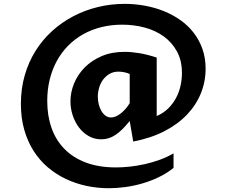

<svg xmlns="http://www.w3.org/2000/svg" viewBox="-20 -726 1196 1014"><path d="M665 -86.9Q645 -62.5 627 -44.4Q608.9 -26.4 590.8 -14.2Q572.8 -2 554 3.9Q535.2 9.8 514.6 9.8Q478 9.8 448 -7.6Q418 -24.9 396.7 -53.2Q375.5 -81.5 363.8 -117.4Q352.1 -153.3 352.1 -190.9Q352.1 -238.8 371.3 -285.6Q390.6 -332.5 427.5 -369.9Q464.4 -407.2 517.8 -429.9Q571.3 -452.6 640.1 -452.1Q672.9 -452.1 715.1 -445.3Q757.3 -438.5 807.6 -421.9V-113.3Q843.3 -128.4 868.7 -153.6Q894 -178.7 910.2 -209.5Q926.3 -240.2 933.6 -273.9Q940.9 -307.6 940.9 -340.3Q940.9 -406.2 914.6 -454.3Q888.2 -502.4 844.5 -533.9Q800.8 -565.4 743.9 -580.6Q687 -595.7 625.5 -595.7Q567.4 -595.7 515.4 -582.8Q463.4 -569.8 419.4 -545.2Q375.5 -520.5 340.3 -485.1Q305.2 -449.7 280.5 -404.8Q255.9 -359.9 242.7 -306.6Q229.5 -253.4 229.5 -192.9Q229.5 -114.7 252.2 -50.3Q274.9 14.2 320.3 60.5Q365.7 106.9 433.8 132.6Q502 158.2 592.8 158.2Q627 158.2 665.5 154.1Q704.1 149.9 743.9 141.1Q783.7 132.3 822.8 118.2Q861.8 104 896.5 84V160.6Q860.8 189.5 818.4 209.7Q775.9 230 731.2 242.9Q686.5 255.9 641.4 262Q596.2 268.1 554.7 268.1Q495.1 268.1 437.5 255.9Q379.9 243.7 328.1 219.2Q276.4 194.8 232.9 158Q189.5 121.1 157.7 71.5Q126 22 108.2 -40.3Q90.3 -102.5 90.3 -177.7Q90.3 -257.8 110.6 -328.1Q130.9 -398.4 167.5 -457Q204.1 -515.6 254.9 -561.8Q305.7 -607.9 366.5 -639.9Q427.2 -671.9 496.3 -688.7Q565.4 -705.6 638.2 -705.6Q691.9 -705.6 744.6 -696Q797.4 -686.5 844.7 -667.5Q892.1 -648.4 932.6 -619.9Q973.1 -591.3 1002.7 -553.2Q1032.2 -515.1 1049.1 -467.5Q1065.9 -419.9 1065.9 -363.3Q1065.9 -294.9 1040.8 -232.9Q1015.6 -170.9 967 -120.1Q918.5 -69.3 847.2 -32.7Q775.9 3.9 683.6 21.5ZM665 -335Q655.3 -340.3 638.4 -344Q621.6 -347.7 606 -347.7Q579.1 -347.7 558.8 -335.9Q538.6 -324.2 524.7 -305.7Q510.7 -287.1 503.7 -263.2Q496.6 -239.3 496.6 -215.3Q496.6 -194.8 501.5 -175.3Q506.3 -155.8 515.4 -140.1Q524.4 -124.5 537.4 -115Q550.3 -105.5 566.4 -105.5Q578.6 -105.5 592 -111.3Q605.5 -117.2 618.4 -127.4Q631.3 -137.7 643.3 -151.4Q655.3 -165 665 -181.2Z"/></svg>

Font: Proza Libre
Style: Bold
Weight: 700
Designer: Jasper de Waard
Foundry: Jasper de Waard
Version: Version 1.000; ttfautohint (v1.4.1.8-43bc)